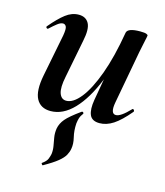

<svg xmlns="http://www.w3.org/2000/svg" viewBox="-98 -470 672 780"><g transform="rotate(15 238.0 -80.5)"><path d="M154 234Q153 235 149.5 230.5Q146 226 149 225Q166 213 170.5 201.5Q175 190 177 180Q179 163 176 146.5Q173 130 170 112.5Q167 95 170 75Q174 53 190 34Q206 15 249 -16Q254 -20 257.5 -16Q261 -12 257 -8Q250 1 247 10Q244 19 242 34Q240 65 246.5 91.5Q253 118 249 139Q247 152 239.5 166Q232 180 212.5 196Q193 212 154 234ZM127 13Q85 13 67.5 -19.5Q50 -52 63 -119L98 -297Q103 -326 98.5 -335Q94 -344 85 -344Q75 -344 62 -334Q49 -324 33 -309Q29 -305 25 -309Q21 -313 25 -317Q57 -355 83 -375Q109 -395 138 -395Q168 -395 180.5 -372Q193 -349 182 -297L151 -138Q141 -90 149 -67Q157 -44 178 -44Q207 -44 237.5 -82Q268 -120 295 -193.5Q322 -267 340 -374L358 -373Q339 -255 304 -168Q269 -81 224 -34Q179 13 127 13ZM332 9Q300 9 290.5 -13.5Q281 -36 288 -77L340 -374Q345 -394 396 -394Q416 -394 422.5 -391Q429 -388 429 -386Q429 -382 424 -360Q419 -338 414 -312L373 -89Q364 -40 388 -40Q398 -40 412.5 -50Q427 -60 446 -80Q449 -84 453 -79.5Q457 -75 454 -71Q418 -28 389.5 -9.5Q361 9 332 9Z"/></g></svg>

Font: Cormorant Light
Style: Italic
Weight: 300
Italic angle: -10°
Designer: Christian Thalmann (Catharsis Fonts)
Foundry: Catharsis Fonts
Version: Version 4.000